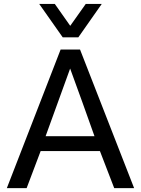

<svg xmlns="http://www.w3.org/2000/svg" viewBox="-20 -965 723 985"><path d="M301.8 -773.4 181.2 -944.8H261.2L340.3 -832.5L419.9 -944.8H502L381.8 -773.4ZM213.9 -266.1H464.8Q402.8 -441.4 339.8 -613.3Q276.4 -439 213.9 -266.1ZM15.1 0 291 -710.9H390.6L668 0H565.9L492.7 -189.9H188.5L116.7 0Z"/></svg>

Font: Muli
Style: Regular
Weight: 400
Designer: Vernon Adams
Foundry: newtypography
Version: Version 2; ttfautohint (v1.00rc1.6-4cba) -l 8 -r 50 -G 200 -